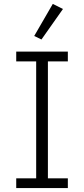

<svg xmlns="http://www.w3.org/2000/svg" viewBox="-20 -962 430 982"><path d="M63 0V-50H165V-648H63V-698H327V-648H225V-50H327V0ZM192 -760 155 -778 250 -942 302 -916Z"/></svg>

Font: IBM Plex Sans Devanagari Light
Style: Regular
Weight: 300
Designer: Mike Abbink, Paul van der Laan, Pieter van Rosmalen, Erin McLaughlin
Foundry: Bold Monday
Version: Version 1.1